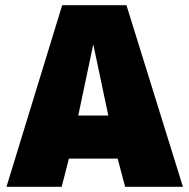

<svg xmlns="http://www.w3.org/2000/svg" viewBox="-20 -721 730 741"><path d="M5 0 220 -701H468L686 0H463L434 -109H246L218 0ZM282 -275H398L340 -550Z"/></svg>

Font: Georama ExtraBold
Style: Regular
Weight: 800
Designer: Jean-Baptiste Levee
Foundry: Production Type
Version: Version 1.001